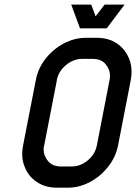

<svg xmlns="http://www.w3.org/2000/svg" viewBox="-20 -829 604 853"><path d="M410.2 -182.6 466.8 -473.6Q468.8 -483.9 468.8 -493.2Q468.8 -519.5 449.5 -543.5Q430.2 -567.4 391.6 -567.4H344.7Q306.2 -567.4 273.2 -540Q240.2 -512.7 232.4 -473.6H232.9L176.3 -182.6H175.8Q173.8 -172.9 173.8 -164.1Q173.8 -137.2 193.4 -113.3Q212.9 -89.4 251.5 -89.4H298.8Q337.4 -89.4 370.1 -116.7Q402.8 -144 410.2 -182.6ZM409.7 -661.1Q461.9 -661.1 499.3 -636Q536.6 -610.8 553.7 -567.9Q564.5 -541 564.5 -510.3Q564.5 -492.7 561 -473.6L504.4 -182.6Q494.1 -130.9 460.4 -88.1Q426.8 -45.4 379.4 -20.3Q332 4.9 280.3 4.9H233.4Q181.6 4.9 143.8 -20.3Q106 -45.4 89.4 -88.4Q78.6 -114.7 78.6 -145Q78.6 -163.1 82.5 -182.6L139.2 -473.6Q148.9 -525.4 182.4 -568.1Q215.8 -610.8 263.4 -636Q311 -661.1 362.8 -661.1ZM335.4 -703.1 296.4 -808.6H385.3L404.8 -756.3L444.8 -808.6H533.7L454.1 -703.1Z"/></svg>

Font: Lambda
Style: Italic
Weight: 400
Italic angle: -11°
Designer: GGBotNet
Version: 0.22